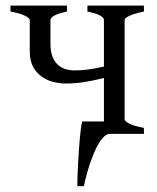

<svg xmlns="http://www.w3.org/2000/svg" viewBox="-20 -474 557 680"><path d="M368.7 0Q357.9 0 345.9 12.2Q334 24.4 322 48.1Q310.1 71.8 298.3 106.4Q286.6 141.1 276.9 185.5H253.9Q253.9 168.9 254.6 148.2Q255.4 127.4 256.6 105.2Q257.8 83 259.3 60.5Q260.7 38.1 262.5 18.1Q264.2 -2 266.4 -18.1Q268.6 -34.2 271 -43.9H348.1V-197.8Q308.6 -188 276.9 -183.1Q245.1 -178.2 212.4 -178.2Q193.4 -178.2 171.4 -183.1Q149.4 -188 130.4 -200.7Q111.3 -213.4 98.6 -234.9Q85.9 -256.3 85.4 -290V-403.3Q85.4 -409.2 69.6 -417.7Q53.7 -426.3 17.1 -433.1V-454.1H217.3V-433.1Q200.2 -429.7 188.7 -425.8Q177.2 -421.9 170.7 -417.7Q164.1 -413.6 161.4 -409.9Q158.7 -406.2 158.7 -403.3V-315.4Q159.2 -291 165.8 -273.9Q172.4 -256.8 183.8 -245.8Q195.3 -234.9 210.7 -229.7Q226.1 -224.6 244.1 -224.6Q255.4 -224.6 266.6 -225.3Q277.8 -226.1 290 -227.5Q302.2 -229 316.4 -231.7Q330.6 -234.4 348.1 -238.3V-403.3Q348.1 -406.2 345.7 -409.9Q343.3 -413.6 336.7 -417.7Q330.1 -421.9 318.6 -425.8Q307.1 -429.7 289.6 -433.1V-454.1H489.7V-433.1Q456.5 -426.3 439 -418.2Q421.4 -410.2 421.4 -403.3V-50.8Q421.4 -44.9 437.7 -36.4Q454.1 -27.8 489.7 -21V0Z"/></svg>

Font: Noto Serif Devanagari
Style: Regular
Weight: 400
Designer: Monotype Design Team
Foundry: Monotype Imaging Inc.
Version: Version 1.01